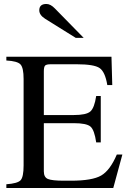

<svg xmlns="http://www.w3.org/2000/svg" viewBox="-20 -948 651 968"><path d="M402 -757H362L208 -853Q178 -872 178 -896Q178 -928 214 -928Q235 -928 257 -905ZM597 -169 551 0H12V-19Q69 -23 84 -39.5Q99 -56 99 -114V-550Q99 -606 83.5 -623Q68 -640 12 -643V-662H542L546 -519H521Q510 -586 482 -605Q454 -624 367 -624H236Q214 -624 207.5 -617.5Q201 -611 201 -588V-368H352Q415 -368 435.5 -386Q456 -404 465 -464H488V-230H465Q456 -293 436 -310Q416 -327 352 -327H201V-84Q201 -54 222 -45.5Q243 -37 302 -37H338Q445 -37 490 -63Q535 -89 569 -169Z"/></svg>

Font: STIX Math
Style: Regular
Weight: 400
Designer: MicroPress Inc., with final additions and corrections provided by Coen Hoffman, Elsevier (retired)
Version: Version 1.1.1